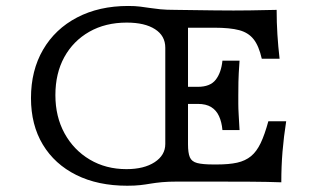

<svg xmlns="http://www.w3.org/2000/svg" viewBox="-20 -602 1055 634"><path d="M400 11.3Q303.2 11.3 231.9 -24.2Q160.5 -59.7 121.4 -124.6Q82.3 -189.5 82.3 -278.2Q82.3 -369.4 122.2 -437.9Q162.1 -506.5 234.7 -544.4Q307.3 -582.3 403.2 -582.3Q426.6 -582.3 442.7 -580.2Q458.9 -578.2 474.2 -575.8Q489.5 -573.4 509.3 -571.4Q529 -569.4 559.7 -569.4L689.5 -567.7Q754.8 -566.9 805.2 -567.7Q855.6 -568.5 893.5 -569.4Q893.5 -527.4 896 -488.3Q898.4 -449.2 903.2 -408.1H844.4Q834.7 -450.8 817.3 -472.6Q800 -494.4 769.8 -502.4Q739.5 -510.5 687.9 -510.5H600.8V-125.8Q600.8 -96.8 606.9 -82.7Q612.9 -68.5 631 -63.7Q649.2 -58.9 685.5 -58.9H696Q736.3 -58.9 763.3 -64.9Q790.3 -71 808.9 -86.3Q827.4 -101.6 840.7 -129.4Q854 -157.3 866.1 -201.6H925Q916.9 -150 912.9 -101.6Q908.9 -53.2 908.9 0Q866.1 -1.6 808.9 -2Q751.6 -2.4 677.4 -2.4H651.6Q643.5 -2.4 631.5 -2.4Q619.4 -2.4 606.9 -2.4Q594.4 -2.4 583.9 -2.4Q573.4 -2.4 566.9 -2.4Q535.5 -2.4 514.5 -0.4Q493.5 1.6 477 4.4Q460.5 7.3 442.7 9.3Q425 11.3 400 11.3ZM397.6 -43.5Q455.6 -43.5 490.7 -66.5Q525.8 -89.5 525.8 -126.6V-444.4Q525.8 -483.9 491.9 -505.6Q458.1 -527.4 398.4 -527.4Q328.2 -527.4 275 -497.2Q221.8 -466.9 192.3 -413.3Q162.9 -359.7 162.9 -287.9Q162.9 -216.9 193.1 -161.7Q223.4 -106.5 276.6 -75Q329.8 -43.5 397.6 -43.5ZM570.2 -258.9V-315.3H714.5V-258.9ZM714.5 -172.6Q712.1 -199.2 703.2 -218.5Q694.4 -237.9 677.4 -248.4Q660.5 -258.9 633.1 -258.9V-315.3Q674.2 -315.3 692.3 -338.7Q710.5 -362.1 714.5 -401.6H771Q767.7 -355.6 767.3 -331.5Q766.9 -307.3 766.9 -287.1Q766.9 -274.2 766.9 -259.3Q766.9 -244.4 768.1 -223.8Q769.4 -203.2 771 -172.6Z"/></svg>

Font: Playfair 5pt SemiExpanded Light
Style: Regular
Weight: 300
Width: 6
Designer: Claus Eggers Sørensen
Foundry: Claus Eggers Sørensen
Version: Version 2.203